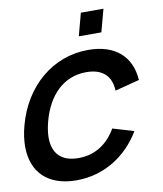

<svg xmlns="http://www.w3.org/2000/svg" viewBox="-120 -1042 968 1139"><g transform="rotate(-10 364.0 -472.5)"><path d="M409.2 -824H545.2L581.6 -960H445.6ZM248.4 15C413.4 15 553 -73 636.5 -213L509.6 -251C459.3 -164 382.7 -113 282.7 -113C178.3 -113 128.4 -169.3 128.4 -262.5C128.4 -291.6 133.3 -324.3 142.9 -360C183 -510 278 -607 415 -607C515 -607 564.4 -556 568.1 -469L715.2 -507C706.8 -647 614.3 -735 449.3 -735C233.3 -735 59.9 -584 -0.1 -360C-12.2 -315.1 -18.1 -273.1 -18.1 -234.7C-18.1 -81.5 75.7 15 248.4 15Z"/></g></svg>

Font: Manrope
Style: ExtraBoldItalic
Weight: 800
Italic angle: -15°
Designer: Mikhail Sharanda
Foundry: Mikhail Sharanda
Version: Version 4.502;hotconv 1.0.109;makeotfexe 2.5.65596